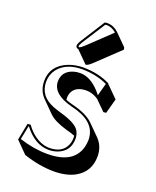

<svg xmlns="http://www.w3.org/2000/svg" viewBox="-138 -754 729 900"><g transform="rotate(20 226.0 -303.5)"><path d="M49.8 -101.1 64.9 -102.1Q76.2 -86.9 87.9 -74.7Q133.3 -30.8 183.1 -29.8Q247.6 -29.8 268.1 -77.6Q274.9 -94.2 274.9 -112.8Q274.9 -118.7 274.4 -123.5Q257.8 -129.9 230.5 -137.2Q167.5 -155.3 140.6 -182.1L84 -238.8Q54.7 -269.5 54.2 -316.9Q54.2 -393.1 130.9 -424.8Q165.5 -438.5 205.1 -439Q281.7 -438.5 339.8 -409.2L341.8 -405.8L398.4 -349.6L378.4 -275.4L364.7 -274.4L315.9 -322.8Q287.6 -341.8 257.8 -342.3Q200.2 -342.3 185.1 -301.3Q181.6 -290.5 181.6 -279.3Q181.6 -273.4 182.6 -269Q198.2 -262.7 217.8 -257.8Q289.6 -240.2 322.3 -208.5L378.9 -151.9Q410.2 -119.1 410.6 -70.3Q410.6 6.8 346.2 43Q303.7 66.4 240.7 66.4Q166 65.9 89.4 39.6L33.2 -17.1ZM227.1 -670.9Q233.4 -672.9 241.2 -672.9Q272.5 -671.9 295.9 -649.9L352.5 -593.3L355.5 -582.5L240.7 -473.6Q221.2 -455.1 210.4 -454.6L153.8 -511.2Q147.9 -512.2 144 -515.6Q140.6 -520 140.1 -523.9Q141.1 -535.2 151.4 -551.8ZM233.4 -662.1 159.7 -546.9Q149.9 -530.3 149.9 -523.9Q151.4 -522.5 153.8 -521Q162.1 -522.9 177.2 -537.1L287.6 -642.1L287.1 -644.5Q265.6 -662.6 241.2 -663.1Q236.8 -662.6 233.4 -662.1ZM58.1 -91.3 44.4 -23.4Q116.7 0 184.1 0Q313.5 0 338.9 -89.8Q343.8 -107.9 344.2 -127Q344.2 -208.5 244.6 -240.2Q231 -244.6 215.8 -248Q116.7 -273.9 115.2 -335.9Q115.2 -387.7 167.5 -404.3Q183.6 -409.2 201.2 -409.2Q253.4 -409.2 301.8 -354Q306.2 -349.1 313.5 -339.8L330.6 -402.3Q273.4 -428.7 205.1 -429.2Q124.5 -429.2 85.4 -380.4Q64.5 -353 64 -316.9Q64 -245.6 138.7 -216.3Q155.3 -210 176.8 -203.6Q252.4 -182.6 272.5 -154.3Q284.7 -136.2 285.2 -112.8Q285.2 -49.8 228 -27.8Q207 -20 183.1 -20Q114.3 -21 60.1 -91.8Z"/></g></svg>

Font: Linux Biolinum Shadow O
Style: Regular
Weight: 400
Designer: Philipp H. Poll
Foundry: Philipp H. Poll
Version: Version 1.0.4